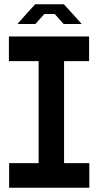

<svg xmlns="http://www.w3.org/2000/svg" viewBox="-20 -885 463 905"><path d="M162 0V-597L259 -713H282V-116L184 0ZM23 0V-116H162V0ZM184 0 282 -116H401V0ZM22 -597V-713H259L162 -597ZM282 -597V-713H400V-597ZM104 -819 146 -865H281L323 -819ZM64 -772V-774L104 -819H189L147 -772ZM280 -772 238 -819H323L364 -773V-772Z"/></svg>

Font: Foldit Medium
Style: Regular
Weight: 500
Version: Version 1.003